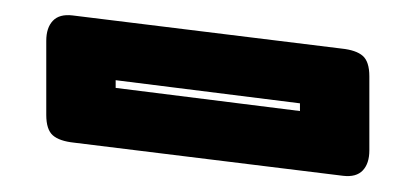

<svg xmlns="http://www.w3.org/2000/svg" viewBox="-20 -981 540 249"><path d="M425 -753 76 -796Q57 -798 48.5 -805.5Q40 -813 40 -832V-928Q40 -945 48.5 -954Q57 -963 74 -961L423 -918Q442 -916 450.5 -908.5Q459 -901 459 -882V-786Q459 -769 450.5 -760Q442 -751 425 -753ZM130 -867 369 -837V-847L130 -877Z"/></svg>

Font: Bungee Inline
Style: Regular
Weight: 400
Designer: David Jonathan Ross
Foundry: David Jonathan Ross
Version: Version 1.001;PS 1.0;hotconv 1.0.72;makeotf.lib2.5.5900